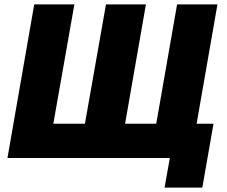

<svg xmlns="http://www.w3.org/2000/svg" viewBox="-20 -720 1034 875"><path d="M692 -156H550L645 -700H463L367 -156H223L319 -700H136L14 0H754L730 135H902L953 -156H876L971 -700H787Z"/></svg>

Font: Fixel Text 20240404 ExtraBold
Style: Italic
Weight: 800
Width: 4
Italic angle: -10°
Designer: AlfaBravo + MacPaw
Foundry: Kyrylo Tkachov, Marchela Mozhyna, Serhii Makarenko, Maria Weinstein, Zakhar Kryvoshyya
Version: Version 1.211;Glyphs 3.2 (3225)